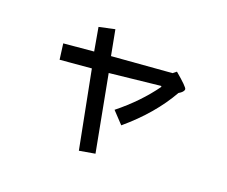

<svg xmlns="http://www.w3.org/2000/svg" viewBox="-112 -789 1225 1036"><g transform="rotate(20 500.0 -271.0)"><path d="M824.2 -406.2Q742.2 -261.7 593.8 -136.7L531.2 -203.1Q648.4 -296.9 726.6 -406.2L722.7 -410.2L433.6 -378.9L515.6 54.7L425.8 70.3L339.8 -371.1L160.2 -355.5L148.4 -445.3L320.3 -460.9L296.9 -593.8L386.7 -613.3L414.1 -468.8L757.8 -496.1L777.3 -511.7Q851.6 -449.2 851.6 -437.5Q851.6 -421.9 824.2 -406.2Z"/></g></svg>

Font: WenQuanYi Micro Hei Mono
Style: Regular
Weight: 400
Foundry: Ascender Corporation
Version: Version 0.2.0-beta